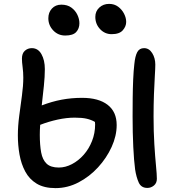

<svg xmlns="http://www.w3.org/2000/svg" viewBox="-20 -957 898 989"><path d="M266 12Q207 12 169 -11Q131 -34 110 -73.5Q89 -113 80.5 -161Q72 -209 72 -260Q72 -307 79 -360Q86 -413 93 -464.5Q100 -516 100 -557Q100 -585 96.5 -611Q93 -637 93 -655Q93 -682 108 -695.5Q123 -709 144 -709Q176 -709 193.5 -678Q211 -647 211 -601Q211 -563 206 -514.5Q201 -466 195 -414Q247 -434 297.5 -443.5Q348 -453 403 -453Q488 -453 534.5 -417Q581 -381 581 -313Q581 -257 555 -200Q529 -143 485 -95Q441 -47 384.5 -17.5Q328 12 266 12ZM739 11Q707 11 694.5 -17Q682 -45 676 -84Q670 -129 666.5 -200.5Q663 -272 663 -357Q663 -402 663.5 -451.5Q664 -501 666 -547Q668 -593 672 -627Q676 -668 687 -688.5Q698 -709 722 -709Q748 -709 764 -683.5Q780 -658 780 -624Q780 -606 777.5 -565.5Q775 -525 773 -471Q771 -417 771 -357Q771 -279 775 -214.5Q779 -150 783.5 -104Q788 -58 788 -36Q788 -14 773 -1.5Q758 11 739 11ZM185 -263Q185 -210 192 -172Q199 -134 220 -114Q241 -94 283 -94Q317 -94 350.5 -111.5Q384 -129 411 -159.5Q438 -190 454 -230.5Q470 -271 470 -316Q470 -324 469 -329Q450 -340 426.5 -345.5Q403 -351 365 -351Q323 -351 277 -341Q231 -331 187 -314Q185 -286 185 -263ZM555 -781Q520 -781 495.5 -807Q471 -833 471 -870Q471 -899 491.5 -918Q512 -937 542 -937Q569 -937 588.5 -922.5Q608 -908 619 -886.5Q630 -865 630 -844Q630 -821 612.5 -801Q595 -781 555 -781ZM316 -774Q279 -774 254 -800.5Q229 -827 229 -863Q229 -893 247.5 -913Q266 -933 296 -933Q327 -933 347.5 -918Q368 -903 378.5 -881Q389 -859 389 -837Q389 -810 372.5 -792Q356 -774 316 -774Z"/></svg>

Font: Shantell Sans Normal
Style: Regular
Weight: 500
Designer: Stephen Nixon, Anya Danilova, Shantell Martin
Foundry: Arrow Type
Version: Version 1.009;[a7da0bfa3]